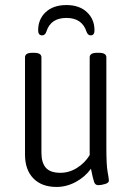

<svg xmlns="http://www.w3.org/2000/svg" viewBox="-20 -733 523 760"><path d="M204 7Q145 7 112 -27Q79 -61 79 -121V-506Q79 -524 108 -524H115Q144 -524 144 -506V-128Q144 -89 161.5 -69Q179 -49 219 -49Q254 -49 285 -68.5Q316 -88 335 -119V-506Q335 -524 364 -524H372Q401 -524 401 -506V-149Q401 -79 406 -52.5Q411 -26 411 -18Q411 -9 395.5 -4.5Q380 0 369 0Q357 0 352.5 -12.5Q348 -25 340 -65Q316 -32 279.5 -12.5Q243 7 204 7ZM243 -713Q294 -713 324 -685Q354 -657 354 -613Q354 -593 339 -593Q327 -593 322 -609Q304 -662 243 -662Q181 -662 164 -609Q159 -593 147 -593Q131 -593 131 -613Q131 -657 161 -685Q191 -713 243 -713Z"/></svg>

Font: Asap Condensed Light
Style: Regular
Weight: 300
Width: 3
Designer: Pablo Cosgaya
Foundry: Omnibus-Type
Version: Version 3.001; ttfautohint (v1.8.4.7-5d5b)